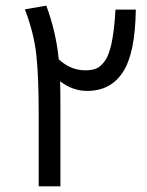

<svg xmlns="http://www.w3.org/2000/svg" viewBox="-20 -660 522 680"><path d="M389 -626H461Q459 -472 415.5 -405Q372 -338 289 -338Q237 -338 193 -372Q194 -340 194 -271V0H117V-263Q117 -390 108.5 -467Q100 -544 68 -627L144 -640Q179 -545 188 -450Q230 -411 282 -411Q306 -411 321.5 -417.5Q337 -424 352 -445Q367 -466 376 -511Q385 -556 389 -626Z"/></svg>

Font: FiraGO Book
Style: Regular
Weight: 350
Designer: bBox Type
Foundry: bBox Type GmbH
Version: Version 1.001;PS 001.001;hotconv 1.0.88;makeotf.lib2.5.64775